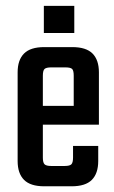

<svg xmlns="http://www.w3.org/2000/svg" viewBox="-20 -653 400 673"><path d="M130.2 -387.6V-100.3Q130.2 -83 136.2 -77.1Q142.2 -71.2 159.9 -71.2H185V0H135.1Q86.7 0 64.3 -22.5Q41.8 -45.1 41.8 -88.5V-399.5Q41.8 -442.8 64.3 -465.4Q86.7 -487.9 135.1 -487.9H190.3V-416.8H159.9Q142.2 -416.8 136.2 -411.3Q130.2 -405.8 130.2 -387.6ZM238.4 -228.6V-387.6Q238.4 -405.8 232.8 -411.3Q227.2 -416.8 208.7 -416.8H177.4V-487.9H233.4Q281.8 -487.9 304.3 -465.4Q326.7 -442.8 326.7 -399.5V-228.6ZM236 -100.7V-141.4H324.3V-88.5Q324.3 -45.1 301.9 -22.5Q279.5 0 231.1 0H177.4V-71.2H206.3Q224.8 -71.2 230.4 -77.3Q236 -83.4 236 -100.7ZM326.7 -282V-216.1H74.2V-282ZM133.7 -537.3V-632.5H240.4V-537.3Z"/></svg>

Font: Teko Variable Light
Style: Regular
Weight: 300
Designer: Manushi Parikh, Jonny Pinhorn
Foundry: Indian Type Foundry
Version: Version 3.000